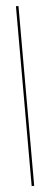

<svg xmlns="http://www.w3.org/2000/svg" viewBox="-56 -810 221 835"><g transform="rotate(-5 55.0 -392.5)"><path d="M47.5 0H58.5V-785H47.5Z"/></g></svg>

Font: Anybody Thin Condensed
Style: Regular
Weight: 100
Width: 3
Version: Version 1.113;gftools[0.9.25]